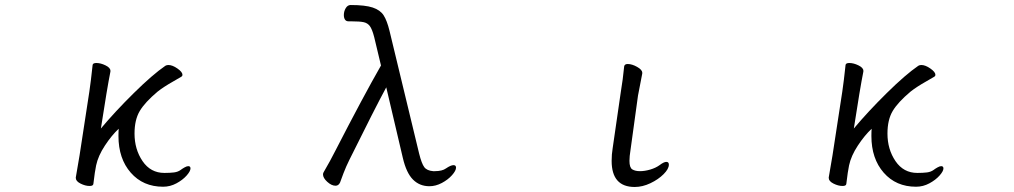

<svg xmlns="http://www.w3.org/2000/svg" viewBox="-20 -734 4040 765"><path d="M297 -115 336 -369Q342 -409 349 -475Q350 -483 364 -483Q381 -483 400.5 -473.5Q420 -464 420 -452V-449Q413 -414 404 -360L382 -222Q438 -289 513 -363Q588 -437 639 -472Q644 -475 651 -475Q667 -475 687 -461Q707 -447 707 -436Q707 -431 702 -428L671 -410Q632 -388 608 -369Q558 -327 537 -292Q516 -257 516 -202Q516 -139 548 -92Q580 -45 635 -45Q658 -45 673.5 -47Q689 -49 700 -57Q705 -61 714.5 -66.5Q724 -72 730 -72Q739 -72 739 -63Q739 -52 723.5 -34.5Q708 -17 683 -3.5Q658 10 630 10Q550 10 501 -46Q452 -102 452 -192Q452 -211 453 -221Q425 -195 398 -154Q371 -113 363 -75Q358 -52 352 -1Q351 7 337 7Q320 7 301 -2.5Q282 -12 282 -25V-27Z M1757 -63Q1776 -76 1787 -76Q1797 -76 1797 -66Q1797 -54 1781 -36Q1765 -18 1740.5 -5Q1716 8 1691 8Q1652 8 1625.5 -18.5Q1599 -45 1585 -105L1519 -386Q1475 -305 1372 -97Q1359 -71 1348.5 -43.5Q1338 -16 1335 -7Q1329 6 1317 6Q1301 6 1284 -9.5Q1267 -25 1267 -39Q1267 -43 1269 -47Q1297 -95 1316 -133Q1427 -349 1498 -473L1471 -586Q1463 -617 1454 -629.5Q1445 -642 1429.5 -645.5Q1414 -649 1380 -649H1369Q1359 -649 1354.5 -656Q1350 -663 1350 -674Q1350 -689 1357.5 -701.5Q1365 -714 1377 -714Q1435 -714 1465 -704Q1495 -694 1508.5 -673Q1522 -652 1532 -611L1650 -122Q1660 -82 1670.5 -68Q1681 -54 1706 -52H1712Q1742 -52 1757 -63Z M2467 -470Q2469 -479 2481 -479Q2498 -479 2518.5 -467.5Q2539 -456 2539 -444V-441L2522 -353L2492 -135Q2488 -111 2488 -93Q2488 -66 2499.5 -59Q2511 -52 2530 -52Q2549 -52 2571 -58.5Q2593 -65 2608 -76Q2625 -89 2635 -89Q2645 -89 2645 -78Q2645 -61 2624 -40Q2603 -19 2571.5 -4Q2540 11 2509 11Q2417 11 2417 -93Q2417 -119 2421 -143L2453 -364Q2462 -418 2467 -470Z M3297 -115 3336 -369Q3342 -409 3349 -475Q3350 -483 3364 -483Q3381 -483 3400.5 -473.5Q3420 -464 3420 -452V-449Q3413 -414 3404 -360L3382 -222Q3438 -289 3513 -363Q3588 -437 3639 -472Q3644 -475 3651 -475Q3667 -475 3687 -461Q3707 -447 3707 -436Q3707 -431 3702 -428L3671 -410Q3632 -388 3608 -369Q3558 -327 3537 -292Q3516 -257 3516 -202Q3516 -139 3548 -92Q3580 -45 3635 -45Q3658 -45 3673.5 -47Q3689 -49 3700 -57Q3705 -61 3714.5 -66.5Q3724 -72 3730 -72Q3739 -72 3739 -63Q3739 -52 3723.5 -34.5Q3708 -17 3683 -3.5Q3658 10 3630 10Q3550 10 3501 -46Q3452 -102 3452 -192Q3452 -211 3453 -221Q3425 -195 3398 -154Q3371 -113 3363 -75Q3358 -52 3352 -1Q3351 7 3337 7Q3320 7 3301 -2.5Q3282 -12 3282 -25V-27Z"/></svg>

Font: Fusion Kai T
Style: Regular
Weight: 400
Designer: Fontworks Inc.
Version: Version 24.134;May 13, 2024